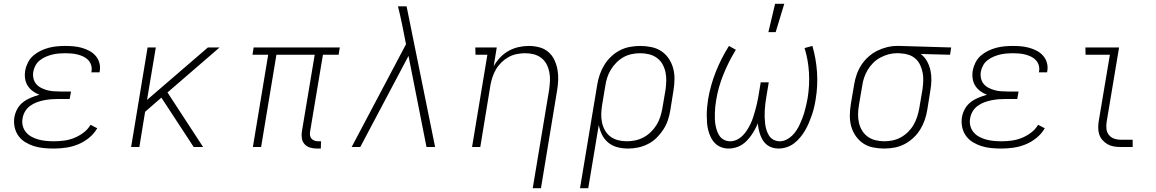

<svg xmlns="http://www.w3.org/2000/svg" viewBox="-20 -768 6040 1003"><path d="M261 8Q234 8 208 5.5Q182 3 158 -4.5Q134 -12 112.5 -25Q91 -38 76.5 -58Q62 -78 56.5 -103.5Q51 -129 55 -155Q59 -178 70.5 -199Q82 -220 101 -234.5Q120 -249 142 -258Q164 -267 186 -273Q167 -280 151 -292Q135 -304 124.5 -320.5Q114 -337 111 -358Q108 -379 112 -401Q116 -422 126.5 -442.5Q137 -463 154.5 -478Q172 -493 193 -503Q214 -513 235 -518.5Q256 -524 278 -526Q300 -528 321 -528Q344 -528 365.5 -526Q387 -524 408 -518Q429 -512 447.5 -502Q466 -492 479.5 -476.5Q493 -461 499 -440Q505 -419 501 -397L500 -390H457L458 -395Q461 -411 456.5 -426.5Q452 -442 441.5 -453.5Q431 -465 416.5 -472Q402 -479 386.5 -483Q371 -487 354.5 -488.5Q338 -490 321 -490Q305 -490 287.5 -488.5Q270 -487 253.5 -483Q237 -479 220.5 -472Q204 -465 189.5 -454Q175 -443 166 -427Q157 -411 154 -394Q151 -377 154.5 -360Q158 -343 168 -330.5Q178 -318 193 -310Q208 -302 224 -297.5Q240 -293 257 -291.5Q274 -290 292 -290H351L344 -251H285Q266 -251 247.5 -249.5Q229 -248 210.5 -244.5Q192 -241 173 -234Q154 -227 137.5 -215Q121 -203 111 -186Q101 -169 98 -150Q94 -130 99 -110.5Q104 -91 116.5 -76.5Q129 -62 146 -53Q163 -44 181.5 -39Q200 -34 220.5 -32Q241 -30 262 -30Q288 -30 314.5 -33.5Q341 -37 366.5 -47Q392 -57 415.5 -74.5Q439 -92 453 -116L488 -98Q471 -69 444.5 -47.5Q418 -26 387 -13.5Q356 -1 324 3.5Q292 8 261 8Z M665 0 751 -520H794L748 -246L1066 -520H1127L855 -285L1041 0H992L823 -258L738 -184L708 0Z M1636 8Q1617 8 1600 3Q1583 -2 1571.5 -14.5Q1560 -27 1557 -45Q1554 -63 1557 -81L1624 -482H1424L1344 0H1301L1381 -482H1299L1305 -520H1755L1749 -482H1667L1600 -81Q1598 -71 1599.5 -61Q1601 -51 1607 -44Q1613 -37 1622.5 -33.5Q1632 -30 1643 -30H1657L1656 8Z M1817 0 2101 -537 2081 -638Q2076 -662 2070.5 -686.5Q2065 -711 2059 -735H2104L2253 0H2208L2114 -476L1862 0Z M2763 215 2849 -301Q2852 -324 2853 -347Q2854 -370 2849.5 -392Q2845 -414 2835 -433Q2825 -452 2807.5 -465.5Q2790 -479 2768 -484.5Q2746 -490 2723 -490Q2702 -490 2679.5 -485.5Q2657 -481 2637 -470Q2617 -459 2600 -442.5Q2583 -426 2571.5 -406.5Q2560 -387 2553 -366Q2546 -345 2542 -323L2489 0H2446L2526 -482H2464L2463 -520H2575L2559 -422Q2573 -447 2593 -468Q2613 -489 2637.5 -502.5Q2662 -516 2689 -522Q2716 -528 2742 -528Q2770 -528 2797 -521Q2824 -514 2844 -497Q2864 -480 2875.5 -456Q2887 -432 2892 -405.5Q2897 -379 2896 -351Q2895 -323 2890 -294L2806 215Z M3010 215 3100 -326Q3104 -352 3113 -378Q3122 -404 3136.5 -428Q3151 -452 3172 -472Q3193 -492 3218 -505Q3243 -518 3270.5 -523Q3298 -528 3324 -528Q3354 -528 3383 -522Q3412 -516 3435 -500.5Q3458 -485 3473.5 -462Q3489 -439 3496.5 -411.5Q3504 -384 3503.5 -354Q3503 -324 3498 -294L3482 -194Q3478 -168 3469.5 -142Q3461 -116 3446 -92.5Q3431 -69 3411 -49Q3391 -29 3365.5 -16Q3340 -3 3313.5 2.5Q3287 8 3261 8Q3232 8 3205 1Q3178 -6 3157.5 -23Q3137 -40 3125 -64Q3113 -88 3108 -115L3053 215ZM3254 -30Q3276 -30 3298 -34.5Q3320 -39 3341 -50Q3362 -61 3379.5 -78Q3397 -95 3409.5 -115Q3422 -135 3429 -157Q3436 -179 3440 -201L3457 -301Q3460 -324 3460.5 -347.5Q3461 -371 3456 -393Q3451 -415 3440 -434Q3429 -453 3411 -466Q3393 -479 3370.5 -484.5Q3348 -490 3324 -490Q3303 -490 3280.5 -485.5Q3258 -481 3237.5 -469.5Q3217 -458 3200 -441Q3183 -424 3171 -404Q3159 -384 3152 -362.5Q3145 -341 3142 -319L3126 -223Q3122 -200 3121 -176Q3120 -152 3124.5 -130Q3129 -108 3139.5 -88.5Q3150 -69 3167.5 -55.5Q3185 -42 3207.5 -36Q3230 -30 3254 -30Z M3787 8Q3766 8 3747.5 1Q3729 -6 3715.5 -19.5Q3702 -33 3693.5 -50.5Q3685 -68 3680 -87Q3675 -106 3673.5 -126Q3672 -146 3672 -166.5Q3672 -187 3674 -208Q3676 -229 3679 -249Q3691 -321 3719 -392Q3747 -463 3788 -528L3824 -508Q3786 -446 3759 -379Q3732 -312 3721 -244Q3718 -227 3716.5 -210.5Q3715 -194 3714.5 -178Q3714 -162 3714.5 -145.5Q3715 -129 3718 -113.5Q3721 -98 3726 -83.5Q3731 -69 3740 -56.5Q3749 -44 3763.5 -37Q3778 -30 3794 -30Q3812 -30 3829 -38Q3846 -46 3859.5 -59.5Q3873 -73 3883 -89Q3893 -105 3901 -121.5Q3909 -138 3914.5 -155.5Q3920 -173 3925 -190.5Q3930 -208 3934 -225.5Q3938 -243 3941 -260L3954 -338H3996L3983 -260Q3980 -243 3978 -225.5Q3976 -208 3975 -190.5Q3974 -173 3974.5 -156Q3975 -139 3977 -122Q3979 -105 3984 -89Q3989 -73 3997.5 -59.5Q4006 -46 4021 -38Q4036 -30 4053 -30Q4071 -30 4087.5 -38Q4104 -46 4117.5 -59Q4131 -72 4141 -87.5Q4151 -103 4158.5 -119.5Q4166 -136 4172.5 -153Q4179 -170 4183.5 -187Q4188 -204 4192 -221Q4196 -238 4199 -255Q4210 -323 4206 -389.5Q4202 -456 4183 -517L4224 -528Q4243 -463 4248 -392Q4253 -321 4241 -249Q4238 -229 4233 -208Q4228 -187 4221 -166.5Q4214 -146 4205.5 -126Q4197 -106 4186 -87Q4175 -68 4160.5 -50.5Q4146 -33 4128.5 -19.5Q4111 -6 4089.5 1Q4068 8 4047 8Q4031 8 4015.5 3.5Q4000 -1 3987.5 -10.5Q3975 -20 3966.5 -33Q3958 -46 3952.5 -61Q3947 -76 3943.5 -91.5Q3940 -107 3939 -124Q3932 -107 3923.5 -91.5Q3915 -76 3904.5 -61Q3894 -46 3881.5 -33Q3869 -20 3853.5 -10.5Q3838 -1 3820.5 3.5Q3803 8 3787 8ZM3994 -600 4029 -748H4077L4032 -600Z M4599 8Q4569 8 4540 2Q4511 -4 4488.5 -19.5Q4466 -35 4450 -58Q4434 -81 4426.5 -108.5Q4419 -136 4419.5 -166Q4420 -196 4425 -226L4442 -326Q4446 -352 4455 -378Q4464 -404 4479 -427.5Q4494 -451 4515.5 -470.5Q4537 -490 4562 -502.5Q4587 -515 4613.5 -521.5Q4640 -528 4666 -528H4681L4949 -520L4943 -482L4790 -486Q4810 -471 4822.5 -448.5Q4835 -426 4840.5 -401Q4846 -376 4845.5 -349Q4845 -322 4840 -294L4824 -194Q4820 -168 4811 -142Q4802 -116 4787.5 -92Q4773 -68 4751.5 -48Q4730 -28 4705 -15Q4680 -2 4652.5 3Q4625 8 4599 8ZM4600 -30Q4621 -30 4643 -34.5Q4665 -39 4686 -50.5Q4707 -62 4724 -79Q4741 -96 4752.5 -116Q4764 -136 4771 -157.5Q4778 -179 4782 -201L4799 -301Q4802 -323 4803 -345Q4804 -367 4800 -387.5Q4796 -408 4787.5 -427Q4779 -446 4764 -460Q4749 -474 4729 -481Q4709 -488 4687 -489L4675 -490H4664Q4642 -490 4620.5 -484Q4599 -478 4578.5 -467Q4558 -456 4541.5 -439.5Q4525 -423 4513 -403Q4501 -383 4494 -362Q4487 -341 4484 -319L4467 -219Q4463 -196 4462.5 -172.5Q4462 -149 4467 -127Q4472 -105 4483.5 -86Q4495 -67 4513 -54Q4531 -41 4553.5 -35.5Q4576 -30 4600 -30Z M5211 8Q5184 8 5158 5.5Q5132 3 5108 -4.5Q5084 -12 5062.5 -25Q5041 -38 5026.5 -58Q5012 -78 5006.5 -103.5Q5001 -129 5005 -155Q5009 -178 5020.5 -199Q5032 -220 5051 -234.5Q5070 -249 5092 -258Q5114 -267 5136 -273Q5117 -280 5101 -292Q5085 -304 5074.5 -320.5Q5064 -337 5061 -358Q5058 -379 5062 -401Q5066 -422 5076.5 -442.5Q5087 -463 5104.5 -478Q5122 -493 5143 -503Q5164 -513 5185 -518.5Q5206 -524 5228 -526Q5250 -528 5271 -528Q5294 -528 5315.5 -526Q5337 -524 5358 -518Q5379 -512 5397.5 -502Q5416 -492 5429.5 -476.5Q5443 -461 5449 -440Q5455 -419 5451 -397L5450 -390H5407L5408 -395Q5411 -411 5406.5 -426.5Q5402 -442 5391.5 -453.5Q5381 -465 5366.5 -472Q5352 -479 5336.5 -483Q5321 -487 5304.5 -488.5Q5288 -490 5271 -490Q5255 -490 5237.5 -488.5Q5220 -487 5203.5 -483Q5187 -479 5170.5 -472Q5154 -465 5139.5 -454Q5125 -443 5116 -427Q5107 -411 5104 -394Q5101 -377 5104.5 -360Q5108 -343 5118 -330.5Q5128 -318 5143 -310Q5158 -302 5174 -297.5Q5190 -293 5207 -291.5Q5224 -290 5242 -290H5301L5294 -251H5235Q5216 -251 5197.5 -249.5Q5179 -248 5160.5 -244.5Q5142 -241 5123 -234Q5104 -227 5087.5 -215Q5071 -203 5061 -186Q5051 -169 5048 -150Q5044 -130 5049 -110.5Q5054 -91 5066.5 -76.5Q5079 -62 5096 -53Q5113 -44 5131.5 -39Q5150 -34 5170.5 -32Q5191 -30 5212 -30Q5238 -30 5264.5 -33.5Q5291 -37 5316.5 -47Q5342 -57 5365.5 -74.5Q5389 -92 5403 -116L5438 -98Q5421 -69 5394.5 -47.5Q5368 -26 5337 -13.5Q5306 -1 5274 3.5Q5242 8 5211 8Z M5835 0Q5816 0 5798.5 -3Q5781 -6 5766 -14.5Q5751 -23 5739.5 -36Q5728 -49 5722.5 -65.5Q5717 -82 5717 -100.5Q5717 -119 5720 -137L5778 -482H5651L5650 -520H5826L5761 -131Q5758 -113 5760 -95Q5762 -77 5772.5 -63.5Q5783 -50 5799.5 -44Q5816 -38 5834 -38H5897V0Z"/></svg>

Font: Iosevka Etoile Extralight
Style: Italic
Weight: 200
Italic angle: -9°
Designer: Belleve Invis
Foundry: Belleve Invis
Version: Version 22.1.2; ttfautohint (v1.8.4)